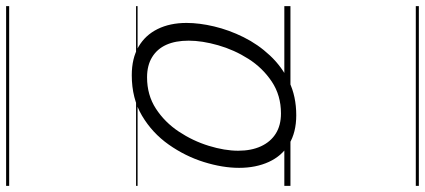

<svg xmlns="http://www.w3.org/2000/svg" viewBox="-401 -569 1390 628"><g transform="rotate(-90 294.0 -255.0)"><path d="M231 19Q175 19 136.5 -4.5Q98 -28 78.5 -70.5Q59 -113 59 -168Q59 -222 78 -283Q97 -344 135 -398Q173 -452 229.5 -485.5Q286 -519 362 -519Q417 -519 455 -497Q493 -475 513 -434.5Q533 -394 533 -340Q533 -298 521.5 -249.5Q510 -201 486.5 -153.5Q463 -106 426.5 -67Q390 -28 341.5 -4.5Q293 19 231 19ZM237 -31Q296 -31 341 -61Q386 -91 415.5 -137.5Q445 -184 460 -236.5Q475 -289 475 -333Q475 -376 461.5 -406Q448 -436 421 -452.5Q394 -469 355 -469Q297 -469 252.5 -440Q208 -411 177.5 -365Q147 -319 131 -267Q115 -215 115 -171Q115 -128 129.5 -96.5Q144 -65 171 -48Q198 -31 237 -31ZM0 410H588V420H0ZM0 -20H588V0H0ZM0 -505H588V-500H0ZM0 -930H588V-920H0Z"/></g></svg>

Font: Playwrite DE LA Guides
Style: Regular
Weight: 400
Designer: Veronika Burian, José Scaglione
Foundry: TypeTogether
Version: Version 1.003